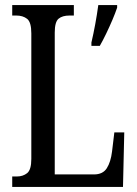

<svg xmlns="http://www.w3.org/2000/svg" viewBox="-20 -734 538 754"><path d="M28 0V-41H47Q70 -41 86.5 -54Q103 -67 103 -110V-603Q103 -647 86.5 -660Q70 -673 44 -673H28V-714H270V-673H253Q225 -673 210 -660.5Q195 -648 195 -606V-49H349Q384 -49 399.5 -73.5Q415 -98 420 -139L429 -214H468L463 0ZM339 -567Q347 -601 354 -639Q361 -677 366 -714H440V-704Q433 -683 421.5 -656Q410 -629 397 -602Q384 -575 372 -554H339Z"/></svg>

Font: Noto Serif Thai ExtraCondensed
Style: Regular
Weight: 400
Width: 2
Designer: Monotype Design Team
Foundry: Monotype Imaging Inc.
Version: Version 2.002; ttfautohint (v1.8.4.7-5d5b)